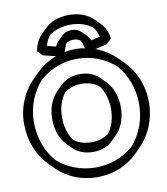

<svg xmlns="http://www.w3.org/2000/svg" viewBox="-118 -1219 1187 1366"><g transform="rotate(-10 476.0 -536.0)"><path d="M345 -916 282 -932C288 -958 301 -983 316 -1003C356 -1034 410 -1052 473 -1052C537 -1052 592 -1033 630 -1003C646 -982 658 -957 664 -932L601 -916C595 -929 589 -940 578 -951L543 -986C542 -987 542 -986 541 -987C525 -1002 504 -1013 473 -1013C441 -1013 419 -1002 403 -986L368 -951C357 -940 350 -927 345 -916ZM368 -840 403 -875C403 -875 407 -903 423 -930C436 -937 452 -943 473 -943C493 -943 508 -938 523 -930C539 -904 543 -875 543 -875L578 -840L704 -871L739 -906C734 -951 715 -990 685 -1021L684 -1022L649 -1057C608 -1098 547 -1122 473 -1122C399 -1122 338 -1098 297 -1057L262 -1022C232 -992 212 -952 207 -906L242 -871ZM228 -413C228 -341 249 -269 296 -222L331 -187C365 -153 412 -132 476 -132C539 -132 586 -153 620 -187L655 -222C702 -269 724 -341 724 -413C724 -484 701 -556 654 -603L619 -639L618 -640C583 -674 537 -694 476 -694C415 -694 368 -672 334 -638L299 -603L298 -602C251 -554 228 -484 228 -413ZM299 -413C299 -475 316 -537 352 -584C384 -608 425 -624 476 -624C527 -624 567 -609 600 -584C635 -539 653 -476 653 -413C653 -350 637 -288 601 -241C570 -217 528 -202 476 -202C423 -202 382 -217 350 -241C315 -287 299 -350 299 -413ZM96 -413C96 -525 138 -626 204 -701C278 -766 372 -805 476 -805C580 -805 677 -766 749 -702C816 -626 856 -526 856 -413C856 -299 816 -197 750 -122C678 -58 583 -20 476 -20C367 -20 271 -59 201 -121C134 -197 96 -299 96 -413ZM25 -413C25 -290 70 -181 147 -103L148 -102L183 -67C256 6 357 50 476 50C592 50 694 6 768 -68L803 -103C880 -180 927 -290 927 -413C927 -535 880 -643 803 -720L767 -755C692 -830 589 -875 476 -875C364 -875 262 -830 186 -755L185 -754L150 -719C73 -642 25 -534 25 -413Z"/></g></svg>

Font: Hussar Press
Style: Bold
Weight: 700
Foundry: Cannot Into Space Fonts
Version: Version 1.43